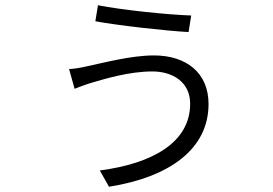

<svg xmlns="http://www.w3.org/2000/svg" viewBox="-20 -653 1040 731"><path d="M704 -258C704 -110 559 -30 360 -4L395 58C628 21 774 -87 774 -257C774 -377 688 -442 566 -442C478 -442 371 -413 313 -401C292 -396 265 -391 243 -390L264 -315C280 -321 305 -331 329 -338C383 -354 474 -381 560 -381C637 -381 704 -341 704 -258ZM353 -633 343 -572C430 -556 617 -535 698 -531L708 -594C617 -597 445 -615 353 -633Z"/></svg>

Font: Noto Sans JP DemiLight
Style: Regular
Weight: 350
Designer: Ryoko NISHIZUKA 西塚涼子 (kana, bopomofo & ideographs); Paul D. Hunt (Latin, Greek & Cyrillic); Sandoll Communications 산돌커뮤니
Foundry: Adobe
Version: Version 2.004;hotconv 1.0.118;makeotfexe 2.5.65603